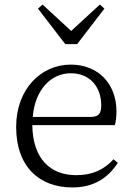

<svg xmlns="http://www.w3.org/2000/svg" viewBox="-20 -810 581 844"><path d="M291 -488C376 -488 425 -427 425 -347C425 -314 416 -296 379 -296H124C134 -418 206 -488 291 -488ZM298 14C391 14 453 -26 498 -94L479 -110C436 -62 383 -40 315 -40C203 -40 124 -110 122 -260H485C489 -275 492 -295 492 -321C492 -440 413 -526 291 -526C160 -526 51 -418 51 -252C51 -76 154 14 298 14ZM167 -790 147 -772 267 -616H319L439 -772L419 -790L293 -674Z"/></svg>

Font: Kiri Minchoo Light
Style: Regular
Weight: 300
Designer: Ryoko NISHIZUKA 西塚涼子 (kana & ideographs); Frank Grießhammer (Latin, Greek & Cyrillic);
akenotsuki.com/eyeben/fonts/ (U+
Foundry: Adobe
akenotsuki.com/eyeben/fonts/
Version: Version 4.002;hotconv 1.0.119;makeotfexe 2.5.65604